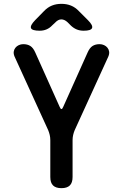

<svg xmlns="http://www.w3.org/2000/svg" viewBox="-20 -970 640 1000"><path d="M300 10Q271 10 256.5 -4Q242 -18 242 -48V-240Q242 -254 239 -267Q236 -280 231 -292L56 -675Q50 -689 51.5 -700.5Q53 -712 60 -721Q67 -730 78 -735Q89 -740 101 -740Q123 -740 138 -730.5Q153 -721 164 -696L290 -415Q295 -402 300 -402Q305 -402 310 -415L436 -696Q447 -721 462 -730.5Q477 -740 499 -740Q511 -740 522 -735Q533 -730 540 -721Q547 -712 548.5 -700.5Q550 -689 544 -675L369 -292Q364 -280 361 -267Q358 -254 358 -240V-48Q358 -18 343.5 -4Q329 10 300 10ZM187 -810Q147 -810 141.5 -823.5Q136 -837 163 -865L209 -912Q228 -932 250.5 -941Q273 -950 300 -950Q327 -950 349.5 -941Q372 -932 391 -912L438 -865Q465 -838 459.5 -824Q454 -810 416 -810Q396 -810 380 -816.5Q364 -823 350 -836L332 -854Q316 -869 299.5 -869Q283 -869 268 -853L252 -838Q239 -824 222.5 -817Q206 -810 187 -810Z"/></svg>

Font: Maple Mono NL SemiBold
Style: Regular
Weight: 600
Monospace: yes
Designer: subframe7536
Version: Version 7.000